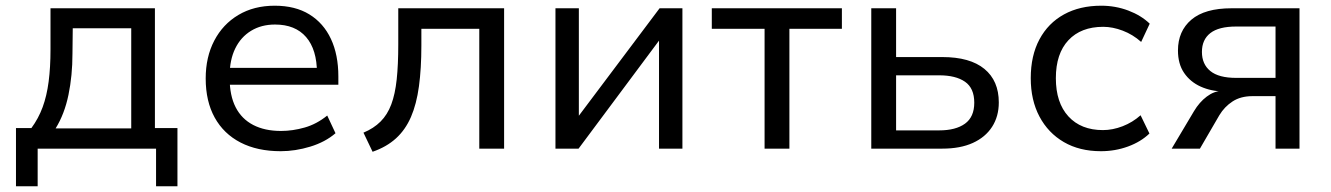

<svg xmlns="http://www.w3.org/2000/svg" viewBox="-20 -521 4665 673"><path d="M36 132V-72H90Q115 -106 129.5 -145.5Q144 -185 150.5 -235Q157 -285 157 -347V-492H523V-72H602V132H527V0H112V132ZM175 -71H440V-422H235L234 -333Q234 -256 220 -188.5Q206 -121 175 -71Z M964 9Q882 9 823 -21.5Q764 -52 732.5 -109Q701 -166 701 -246Q701 -321 731 -378.5Q761 -436 815.5 -468.5Q870 -501 943 -501Q1015 -501 1064.5 -470.5Q1114 -440 1140 -384.5Q1166 -329 1166 -253V-224H766V-283H1109L1091 -265Q1091 -347 1053 -391Q1015 -435 944 -435Q896 -435 860 -413Q824 -391 804.5 -351Q785 -311 785 -256V-247Q785 -186 806 -145Q827 -104 867.5 -83Q908 -62 965 -62Q1006 -62 1048 -74Q1090 -86 1127 -116L1156 -54Q1120 -23 1067.5 -7Q1015 9 964 9Z M1286 11 1254 -56Q1290 -71 1314 -95Q1338 -119 1351.5 -155Q1365 -191 1370.5 -242.5Q1376 -294 1376 -365V-492H1747V0H1660V-420H1457V-362Q1457 -281 1448.5 -218.5Q1440 -156 1420.5 -111Q1401 -66 1368 -36Q1335 -6 1286 11Z M1927 0V-492H2009V-102H1999L2292 -492H2372V0H2290V-392H2300L2008 0Z M2660 0V-420H2475V-492H2931V-420H2747V0Z M3034 0V-492H3121V-321H3283Q3380 -321 3430.5 -279.5Q3481 -238 3481 -162Q3481 -113 3457.5 -76.5Q3434 -40 3390 -20Q3346 0 3283 0ZM3121 -64H3272Q3330 -64 3362.5 -87.5Q3395 -111 3395 -161Q3395 -212 3362.5 -234.5Q3330 -257 3272 -257H3121Z M3839 9Q3764 9 3709 -23Q3654 -55 3623.5 -112.5Q3593 -170 3593 -247Q3593 -326 3623.5 -383Q3654 -440 3709.5 -470.5Q3765 -501 3840 -501Q3890 -501 3935 -484Q3980 -467 4010 -438L3980 -374Q3951 -400 3915.5 -413.5Q3880 -427 3847 -427Q3769 -427 3725 -380Q3681 -333 3681 -247Q3681 -161 3725 -113Q3769 -65 3846 -65Q3880 -65 3915 -78.5Q3950 -92 3978 -117L4009 -53Q3979 -24 3934 -7.5Q3889 9 3839 9Z M4087 0 4165 -131Q4184 -163 4210 -182.5Q4236 -202 4262 -202H4271V-200Q4225 -201 4188.5 -217.5Q4152 -234 4130.5 -265.5Q4109 -297 4109 -344Q4109 -412 4156 -452Q4203 -492 4297 -492H4535V0H4451V-184H4370Q4329 -184 4300.5 -165.5Q4272 -147 4254 -117L4186 0ZM4313 -248H4451V-428H4313Q4252 -428 4222.5 -405Q4193 -382 4193 -339Q4193 -296 4222.5 -272Q4252 -248 4313 -248Z"/></svg>

Font: Nunito Sans 9pt
Style: Regular
Weight: 400
Version: Version 3.101;gftools[0.9.27]